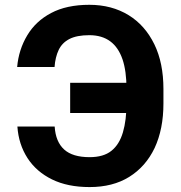

<svg xmlns="http://www.w3.org/2000/svg" viewBox="-20 -757 740 787"><path d="M267.6 -417.5H581.5V-293.9H267.6ZM51.3 -238.3H204.1Q208 -175.8 243.2 -144Q277.8 -112.8 347.2 -112.8Q404.3 -112.8 436.5 -138.7Q469.2 -164.6 483.9 -214.8Q498.5 -264.6 498.5 -333.5V-392.6Q498.5 -465.3 482.4 -513.2Q465.3 -563 432.1 -587.4Q397.9 -612.8 346.2 -612.8Q294.9 -612.8 264.6 -597.2Q234.9 -582 220.7 -552.7Q206.5 -522.9 203.6 -482.4H50.3Q56.6 -553.7 91.8 -612.3Q126.5 -670.4 189.5 -703.6Q252.9 -737.3 346.2 -737.3Q438 -737.3 507.3 -694.8Q574.7 -653.3 612.8 -575.2Q649.9 -499 649.9 -392.1V-333Q649.9 -228 613.8 -150.4Q577.1 -73.7 509.3 -31.7Q442.4 9.8 347.2 9.8Q257.3 9.8 193.4 -21.5Q128.9 -53.2 92.8 -108.9Q56.2 -165.5 51.3 -238.3Z"/></svg>

Font: My Font
Style: Bold
Weight: 500
Designer: Rasmus Andersson
Foundry: rsms
Version: Version 0.001